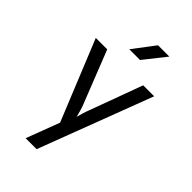

<svg xmlns="http://www.w3.org/2000/svg" viewBox="-282 -884 1163 1163"><g transform="rotate(45 300.0 -302.5)"><path d="M179 180 260 -34 50 -550H148L282 -210Q289 -193 295.5 -169.5Q302 -146 306 -130Q310 -146 317 -169.5Q324 -193 331 -210L456 -550H550L273 180ZM242 -645 348 -785H445L334 -645Z"/></g></svg>

Font: NKDuy Mono
Style: Regular
Weight: 400
Monospace: yes
Designer: NKDuy
Foundry: NKDuy
Version: Version 2.251; ttfautohint (v1.8.4.7-5d5b)